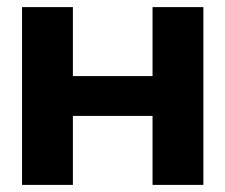

<svg xmlns="http://www.w3.org/2000/svg" viewBox="-20 -520 634 540"><path d="M42 0H185V-194H409V0H552V-500H409V-306H185V-500H42Z"/></svg>

Font: LT Wave Bold
Style: Regular
Weight: 700
Designer: Daniel Lyons
Version: Version 2.5 (Glyphs App)